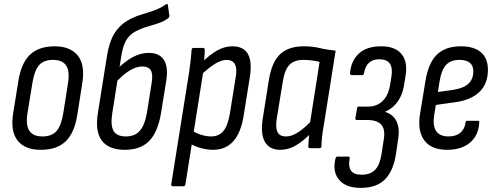

<svg xmlns="http://www.w3.org/2000/svg" viewBox="-20 -720 2407 933"><path d="M178 8Q101 8 65.5 -37Q30 -82 44 -170L69 -325Q83 -414 126 -454.5Q169 -495 246 -495Q321 -495 357.5 -450.5Q394 -406 380 -317L356 -164Q342 -74 299 -33Q256 8 178 8ZM186 -57Q231 -57 254 -82.5Q277 -108 287 -167L310 -313Q320 -374 301.5 -401.5Q283 -429 238 -429Q193 -429 170.5 -404Q148 -379 138 -320L114 -173Q104 -114 122 -85.5Q140 -57 186 -57Z M587 8Q508 8 474.5 -37Q441 -82 456 -173L499 -443Q510 -514 534 -554.5Q558 -595 598 -619Q628 -637 660.5 -647Q693 -657 725.5 -668Q758 -679 786 -699Q791 -701 793.5 -700Q796 -699 796 -694L803 -644Q803 -636 798 -632Q777 -616 749.5 -607Q722 -598 693 -589.5Q664 -581 636 -566Q608 -550 592.5 -523Q577 -496 569 -445L526 -173Q516 -112 531.5 -84.5Q547 -57 592 -57Q636 -57 660 -85Q684 -113 694 -172L717 -317Q724 -361 712.5 -379Q701 -397 672 -397Q642 -397 608 -376Q574 -355 541 -317L548 -383Q586 -421 624.5 -442Q663 -463 703 -463Q755 -463 777 -428Q799 -393 787 -322L762 -168Q747 -78 705 -35Q663 8 587 8Z M1015 8Q987 8 956 -0.5Q925 -9 903 -23L912 -86Q932 -73 957.5 -65Q983 -57 1006 -57Q1044 -57 1065.5 -83Q1087 -109 1097 -168L1125 -342Q1133 -387 1121.5 -408Q1110 -429 1081 -429Q1055 -429 1022 -408Q989 -387 950 -349L958 -414Q999 -454 1035 -474.5Q1071 -495 1109 -495Q1163 -495 1184.5 -458Q1206 -421 1194 -345L1165 -164Q1152 -77 1114.5 -34.5Q1077 8 1015 8ZM820 185Q811 185 812 176L899 -369Q904 -404 907 -431Q910 -458 911 -477Q911 -487 921 -487H967Q975 -487 975 -478Q975 -460 972.5 -434Q970 -408 968 -395V-374L881 176Q880 185 871 185Z M1342 8Q1289 8 1267 -31Q1245 -70 1257 -145L1286 -328Q1300 -418 1341 -456.5Q1382 -495 1456 -495Q1499 -495 1533.5 -486.5Q1568 -478 1611 -474L1555 -121Q1548 -83 1545 -56Q1542 -29 1542 -9Q1542 0 1532 0H1487Q1478 0 1478 -9Q1479 -22 1480 -36Q1481 -50 1482 -64Q1449 -31 1414.5 -11.5Q1380 8 1342 8ZM1370 -57Q1396 -57 1424.5 -74.5Q1453 -92 1487 -126L1533 -419Q1515 -424 1493.5 -426.5Q1472 -429 1454 -429Q1410 -429 1386.5 -405Q1363 -381 1354 -322L1325 -145Q1318 -102 1328 -79.5Q1338 -57 1370 -57Z M1733 193Q1661 193 1628 154Q1595 115 1610 51Q1613 41 1619 41H1673Q1681 41 1679 50Q1672 90 1686 109.5Q1700 129 1737 129Q1780 129 1803 105Q1826 81 1834 29L1845 -43Q1853 -91 1833 -114Q1813 -137 1763 -137H1713Q1710 -137 1708 -139.5Q1706 -142 1707 -146L1715 -193Q1715 -198 1717 -200Q1719 -202 1723 -202H1768Q1812 -202 1840 -230Q1868 -258 1876 -310L1882 -347Q1889 -391 1874 -411.5Q1859 -432 1823 -432Q1791 -432 1772.5 -414.5Q1754 -397 1749 -364Q1748 -360 1746.5 -357.5Q1745 -355 1742 -355H1688Q1681 -355 1681 -365Q1686 -425 1724 -460Q1762 -495 1833 -495Q1900 -495 1931 -457.5Q1962 -420 1951 -353L1943 -304Q1936 -260 1913 -227Q1890 -194 1852 -177V-176Q1891 -164 1907 -130Q1923 -96 1915 -46L1904 29Q1891 112 1850 152.5Q1809 193 1733 193Z M2152 8Q2077 8 2042.5 -37Q2008 -82 2021 -166L2047 -324Q2061 -413 2102.5 -454Q2144 -495 2220 -495Q2283 -495 2317 -466Q2351 -437 2351 -381Q2351 -314 2311 -274.5Q2271 -235 2197 -224L2098 -210L2090 -162Q2082 -109 2099.5 -83Q2117 -57 2159 -57Q2195 -57 2216.5 -74.5Q2238 -92 2242 -124Q2243 -133 2251 -133H2301Q2311 -133 2309 -124Q2305 -61 2263.5 -26.5Q2222 8 2152 8ZM2108 -273 2186 -284Q2234 -292 2257 -314Q2280 -336 2280 -374Q2280 -402 2262.5 -415.5Q2245 -429 2213 -429Q2170 -429 2147.5 -404.5Q2125 -380 2116 -324Z"/></svg>

Font: Sofia Sans Condensed
Style: Italic
Weight: 400
Italic angle: -9°
Designer: Botio Nikoltchev, Ani Petrova
Foundry: lettersoup
Version: Version 4.101